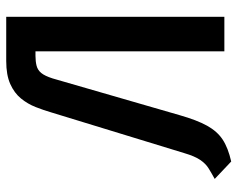

<svg xmlns="http://www.w3.org/2000/svg" viewBox="-93 -647 763 617"><g transform="rotate(-90 288.5 -338.5)"><path d="M401 -700Q356 -700 327 -687Q298 -674 280.5 -652.5Q263 -631 253 -605.5Q243 -580 236 -556L105 -128Q95 -94 83 -76.5Q71 -59 56.5 -50Q42 -41 22 -30L78 23Q122 13 148.5 -4.5Q175 -22 193 -54.5Q211 -87 227 -143L345 -551Q353 -576 362.5 -587.5Q372 -599 386 -602.5Q400 -606 418 -606H432L432 1H543V-700Z"/></g></svg>

Font: Advent Pro
Style: Regular
Weight: 400
Designer: VivaRado, Andreas Kalpakidis
Foundry: VivaRado, Andreas Kalpakidis
Version: Version 3.000